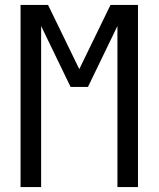

<svg xmlns="http://www.w3.org/2000/svg" viewBox="-20 -755 640 775"><path d="M63 0V-735H174L300 -476L426 -735H537V0H454V-650L335 -404H265L146 -650V0Z"/></svg>

Font: Nova Nerd Font
Style: Regular
Weight: 400
Designer: Belleve Invis
Foundry: Belleve Invis
Version: Version 24.1.4; ttfautohint (v1.8.4);Nerd Fonts 3.1.1